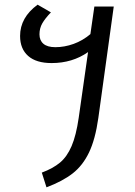

<svg xmlns="http://www.w3.org/2000/svg" viewBox="-20 -591 577 822"><path d="M467 -563 401 -86Q388 6 361 62Q334 118 291 151.5Q248 185 179 211L159 148Q207 130 237 105Q267 80 286.5 34.5Q306 -11 317 -87L357 -368Q290 -321 201 -321Q135 -321 100.5 -351.5Q66 -382 66 -437Q66 -516 141 -571L198 -538Q173 -512 161 -491Q149 -470 149 -444Q149 -418 166 -403.5Q183 -389 217 -389Q256 -389 295 -403Q334 -417 367 -445L384 -563Z"/></svg>

Font: FiraGO Book
Style: Italic
Weight: 350
Italic angle: -8°
Designer: bBox Type GmbH
Foundry: bBox Type GmbH
Version: Version 1.001